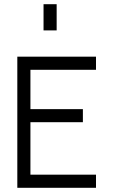

<svg xmlns="http://www.w3.org/2000/svg" viewBox="-20 -895 540 915"><path d="M437.5 0V-62.5H125Q125 -62.5 125 -312.5H375V-375H125V-562.5H437.5V-625H62.5Q62.5 -625 62.5 0ZM187.5 -875Q187.5 -875 187.5 -750H250Q250 -750 250 -875Z"/></svg>

Font: Unifont
Style: Regular
Weight: 500
Version: Version 15.1.04